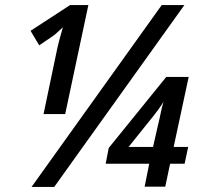

<svg xmlns="http://www.w3.org/2000/svg" viewBox="-20 -734 792 754"><path d="M104 0 615 -714H704L193 0ZM200 -520Q205 -547 213 -577Q221 -607 227 -627Q219 -620 208 -609.5Q197 -599 187 -592L134 -556L100 -613L255 -714H327L236 -286H151ZM548 -1 566 -91H395L407 -153L633 -432H721L662 -157H719L705 -91H648L629 -1ZM485 -157H581L601 -245Q607 -269 611 -289.5Q615 -310 622 -334Q615 -322 600 -301.5Q585 -281 574 -268Z"/></svg>

Font: Noto Sans Display Medium
Style: Italic
Weight: 500
Italic angle: -12°
Designer: Monotype Design Team
Foundry: Monotype Imaging Inc.
Version: Version 2.003